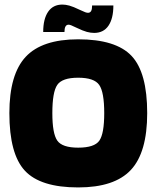

<svg xmlns="http://www.w3.org/2000/svg" viewBox="-20 -809 685 840"><path d="M624 -314Q624 -142 552.5 -65.5Q481 11 322 11Q157 11 89 -62Q21 -135 21 -314Q21 -484 92.5 -560.5Q164 -637 322 -637Q487 -637 555.5 -564.5Q624 -492 624 -314ZM209 -314Q209 -225 230.5 -194Q252 -163 322 -163Q393 -163 414.5 -193.5Q436 -224 436 -314Q436 -406 414 -437.5Q392 -469 322 -469Q252 -469 230.5 -437.5Q209 -406 209 -314ZM383 -785H476Q476 -728 454.5 -696.5Q433 -665 392 -665Q377 -665 360 -669.5Q343 -674 314 -688Q298 -696 291 -698.5Q284 -701 280 -701Q271 -701 266.5 -693Q262 -685 262 -669H169Q169 -726 190.5 -757.5Q212 -789 253 -789Q267 -789 283.5 -784.5Q300 -780 329 -766Q346 -758 353 -755.5Q360 -753 365 -753Q374 -753 378.5 -760.5Q383 -768 383 -785Z"/></svg>

Font: Blinker ExtraBold
Style: Regular
Weight: 800
Designer: Juergen Huber
Foundry: supertype
Version: Version 1.017;hotconv 1.0.117;makeotfexe 2.5.65602